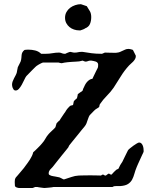

<svg xmlns="http://www.w3.org/2000/svg" viewBox="-20 -913 751 934"><path d="M52.7 -7.8Q52.7 -8.8 52.5 -11.2Q52.2 -13.7 52.2 -16.1Q52.2 -18.6 52 -20.8Q51.8 -22.9 51.8 -23.4V-30.3Q51.8 -36.1 52.7 -40.3Q53.7 -44.4 57.1 -49.8Q59.1 -51.8 66.2 -60.1Q73.2 -68.4 81.3 -77.9Q89.4 -87.4 96.2 -95.7Q103 -104 104 -106.4Q108.9 -112.8 114.7 -120.8Q120.6 -128.9 126 -137.5Q131.3 -146 135.5 -154.8Q139.6 -163.6 141.6 -172.4Q144.5 -174.3 150.6 -180.4Q156.7 -186.5 163.6 -193.1Q170.4 -199.7 176 -205.8Q181.6 -211.9 183.6 -214.4Q193.8 -225.6 200.4 -237.8Q207 -250 216.8 -261.2Q217.8 -262.7 222.9 -267.6Q228 -272.5 233.6 -277.8Q239.3 -283.2 244.1 -287.8Q249 -292.5 249.5 -293.9Q250 -294.9 250.7 -297.9Q251.5 -300.8 252.4 -304Q253.4 -307.1 254.2 -309.8Q254.9 -312.5 255.4 -313.5Q255.9 -314 257.8 -315.9Q259.8 -317.9 262 -320.3Q264.2 -322.8 266.6 -324.7Q269 -326.7 270 -327.1Q270.5 -328.6 274.4 -334.7Q278.3 -340.8 283.2 -347.9Q288.1 -355 292.2 -361.3Q296.4 -367.7 297.9 -369.1Q298.3 -370.6 300.3 -373.5Q302.2 -376.5 304.4 -379.6Q306.6 -382.8 308.8 -385.3Q311 -387.7 312 -388.7Q313 -390.6 316.7 -393.8Q320.3 -397 321.3 -397.9Q321.8 -398.4 324 -399.2Q326.2 -399.9 328.6 -400.4Q331.1 -400.9 333 -401.4Q335 -401.9 335 -401.9Q335.4 -402.8 336.2 -405.8Q336.9 -408.7 337.4 -412.1Q337.9 -415.5 338.6 -418.2Q339.4 -420.9 339.8 -421.4Q340.3 -421.9 342.3 -424.1Q344.2 -426.3 346.7 -428.5Q349.1 -430.7 351.3 -432.6Q353.5 -434.6 354.5 -435.1Q354.5 -436 355.2 -439Q356 -441.9 356.7 -445.1Q357.4 -448.2 357.9 -450.9Q358.4 -453.6 358.4 -454.6L360.4 -456.5Q361.3 -457.5 362.1 -457.8Q362.8 -458 363.8 -458.5Q363.8 -459 365.7 -460.4Q367.7 -461.9 369.9 -463.4Q372.1 -464.8 374.3 -466.3Q376.5 -467.8 377 -467.8Q380.4 -470.2 381.6 -471.9Q382.8 -473.6 383.1 -475.6Q383.3 -477.5 384 -480Q384.8 -482.4 387.2 -486.3Q389.6 -492.7 393.6 -500Q397.5 -507.3 402.8 -513.7Q408.2 -520 414.8 -524.4Q421.4 -528.8 429.7 -529.8Q430.7 -532.2 433.8 -538.8Q437 -545.4 440.7 -553Q444.3 -560.5 447.5 -567.1Q450.7 -573.7 452.1 -576.2Q456.1 -583 456.8 -587.2Q457.5 -591.3 457.5 -598.1Q457.5 -604 454.3 -607.7Q451.2 -611.3 446.3 -613.3Q441.4 -615.2 435.5 -616.2Q429.7 -617.2 424.3 -618.2H419.9Q413.1 -618.2 407.7 -615.7Q402.3 -613.3 396.5 -613.3Q394 -613.3 393.1 -613.8Q392.1 -613.8 391.6 -614.3Q390.1 -614.3 386.5 -616.2Q382.8 -618.2 382.3 -618.2Q381.3 -618.2 378.4 -617.4Q375.5 -616.7 372.6 -616Q369.6 -615.2 366.9 -614.7Q364.3 -614.3 363.8 -614.3Q360.8 -613.8 351.1 -613.3Q341.3 -612.8 330.1 -612.1Q318.8 -611.3 309.3 -610.4Q299.8 -609.4 297.9 -608.9Q296.9 -608.9 293.9 -608.4Q291 -607.9 288.1 -607.2Q285.2 -606.4 282.5 -606Q279.8 -605.5 279.3 -605.5Q276.9 -605.5 271.5 -606.9Q266.1 -608.4 264.6 -608.9H189.5Q188 -608.9 184.3 -607.2Q180.7 -605.5 176.3 -603.3Q171.9 -601.1 167.7 -598.6Q163.6 -596.2 161.6 -594.7Q159.2 -593.8 152.3 -587.4Q145.5 -581.1 137.2 -572.5Q128.9 -564 120.8 -555.7Q112.8 -547.4 108.4 -543Q104 -537.6 98.4 -525.4Q92.8 -513.2 85.9 -500.7Q79.1 -488.3 70.8 -479.7Q62.5 -471.2 52.7 -473.1Q48.8 -474.1 46.1 -477.5Q43.5 -481 41.7 -485.4Q40 -489.7 39.3 -494.1Q38.6 -498.5 38.6 -501Q38.6 -509.3 41.5 -516.8Q44.4 -524.4 48.3 -532Q52.2 -539.6 56.2 -546.9Q60.1 -554.2 62 -561.5Q62 -563 62.7 -566.4Q63.5 -569.8 64.2 -574Q64.9 -578.1 65.7 -581.3Q66.4 -584.5 66.4 -585.4Q66.9 -586.9 69.1 -591.1Q71.3 -595.2 73.7 -600.1Q76.2 -605 78.1 -609.1Q80.1 -613.3 80.6 -614.3Q83.5 -623.5 84 -631.3Q84.5 -639.2 85.2 -645.8Q85.9 -652.3 88.9 -658.2Q91.8 -664.1 99.1 -669.9Q100.6 -670.4 103.3 -670.7Q106 -670.9 109.4 -671.1Q112.8 -671.4 115.5 -671.4Q118.2 -671.4 119.6 -671.4Q134.8 -671.4 151.1 -667.5Q167.5 -663.6 180.2 -651.4H204.1Q219.7 -651.4 235.6 -654.3Q251.5 -657.2 267.1 -657.2Q273.9 -657.2 280.3 -654.3Q286.6 -651.4 293.5 -651.4H297.9Q298.3 -651.9 301.5 -653.3Q304.7 -654.8 308.8 -656.5Q313 -658.2 316.4 -659.4Q319.8 -660.6 321.3 -660.6Q321.8 -660.6 324.5 -660.2Q327.1 -659.7 330.3 -658.9Q333.5 -658.2 336.2 -657.7Q338.9 -657.2 339.8 -657.2H345.2Q352.5 -657.2 359.6 -658.9Q366.7 -660.6 374.5 -660.6H382.3Q404.3 -656.7 425.8 -654.1Q447.3 -651.4 471.7 -651.4H476.1Q476.6 -651.4 478.8 -652.3Q481 -653.3 483.4 -654.3Q485.8 -655.3 487.8 -656.2Q489.7 -657.2 490.2 -657.2Q493.7 -657.2 507.1 -656.7Q520.5 -656.2 533.2 -656.2Q540 -656.2 544.4 -656.2Q548.8 -656.2 551.3 -657.2Q557.6 -657.7 564 -660.4Q570.3 -663.1 576.9 -666.3Q583.5 -669.4 589.8 -672.1Q596.2 -674.8 602.5 -674.8H607.9Q609.9 -674.8 613 -674.1Q616.2 -673.3 619.1 -672.6Q622.1 -671.9 624.3 -671.1Q626.5 -670.4 626.5 -669.9Q627 -669.4 628.7 -666Q630.4 -662.6 632.6 -658.2Q634.8 -653.8 637 -649.4Q639.2 -645 640.6 -642.1V-638.7Q640.6 -631.8 636.7 -625.2Q632.8 -618.7 627.4 -613Q622.1 -607.4 616.5 -602.8Q610.8 -598.1 607.9 -594.7Q585 -569.8 568.1 -542.2Q551.3 -514.6 532.7 -486.3Q518.1 -465.3 499.5 -446.8Q481 -428.2 466.8 -407.2Q465.3 -406.2 463.9 -399.9Q462.4 -393.6 462.4 -392.6Q461.4 -392.6 459.7 -390.6Q458 -388.7 457.5 -388.7Q456.5 -388.2 454.6 -387Q452.6 -385.7 450.2 -384.3Q447.8 -382.8 445.6 -381.3Q443.4 -379.9 442.9 -379.4Q439.9 -377 435.5 -372.3Q431.2 -367.7 426.8 -363.3Q422.4 -358.9 418.9 -355.2Q415.5 -351.6 415 -350.6Q414.1 -349.6 411.9 -344.2Q409.7 -338.9 407.5 -332.5Q405.3 -326.2 403.3 -320.6Q401.4 -314.9 400.9 -313.5Q397.5 -304.7 390.1 -295.9Q382.8 -287.1 377 -280.3Q374 -276.4 365.5 -265.9Q356.9 -255.4 347.2 -243.4Q337.4 -231.4 328.6 -220.5Q319.8 -209.5 316.4 -205.1L312 -195.8Q311.5 -194.8 302.5 -183.8Q293.5 -172.9 281.5 -158Q269.5 -143.1 257.1 -127.4Q244.6 -111.8 236.8 -101.6Q232.9 -96.7 229.2 -93.5Q225.6 -90.3 222.9 -86.9Q220.2 -83.5 218.5 -79.1Q216.8 -74.7 216.8 -68.4Q216.8 -64.5 220.5 -62Q224.1 -59.6 229 -58.1Q233.9 -56.6 238.8 -55.9Q243.7 -55.2 246.1 -54.7Q246.6 -54.7 250 -54Q253.4 -53.2 257.6 -52.5Q261.7 -51.8 265.1 -51Q268.6 -50.3 270 -49.8Q270 -49.8 272.7 -48.6Q275.4 -47.4 278.6 -45.7Q281.7 -43.9 284.7 -42.5Q287.6 -41 288.6 -40.5H290H292.5Q310.5 -45.9 327.6 -52Q344.7 -58.1 363.8 -59.1Q366.7 -59.1 372.1 -59.3Q377.4 -59.6 384.8 -59.6Q392.1 -59.6 400.6 -59.8Q409.2 -60.1 417.5 -60.1Q434.6 -60.1 450 -59.6Q465.3 -59.1 471.7 -59.1Q472.7 -60.5 475.8 -62.3Q479 -64 481 -64Q481.9 -64 485.6 -62Q489.3 -60.1 490.2 -59.1H492.2H495.1Q495.6 -59.6 497.6 -61Q499.5 -62.5 501.7 -64.2Q503.9 -65.9 506.1 -67.1Q508.3 -68.4 508.8 -68.4Q509.8 -69.3 513.4 -66.7Q517.1 -64 518.1 -64H520.5H523.4Q524.4 -65.4 527.6 -69.1Q530.8 -72.8 534.4 -76.4Q538.1 -80.1 541.7 -83.3Q545.4 -86.4 546.9 -87.9Q549.3 -88.9 551.3 -89.8Q552.7 -90.8 554.2 -91.3Q555.7 -91.8 556.2 -92.3Q556.6 -92.8 557.9 -95.7Q559.1 -98.6 560.8 -101.8Q562.5 -105 563.7 -107.7Q564.9 -110.4 565.4 -110.8Q565.9 -111.3 567.1 -113.5Q568.4 -115.7 570.1 -118.2Q571.8 -120.6 573 -122.6Q574.2 -124.5 574.7 -125Q575.7 -127 579.8 -135.5Q584 -144 588.6 -153.6Q593.3 -163.1 597.4 -171.4Q601.6 -179.7 602.5 -181.6Q604 -184.6 611.6 -190.9Q619.1 -197.3 627.9 -203.6Q636.7 -210 645 -214.8Q653.3 -219.7 656.7 -219.7Q663.6 -219.7 668 -215.1Q672.4 -210.4 674.8 -204.1Q677.2 -197.8 678 -190.9Q678.7 -184.1 678.7 -179.7Q678.7 -178.7 678.7 -176Q678.7 -173.3 677.7 -172.4Q675.8 -168.5 671.1 -158.4Q666.5 -148.4 661.4 -137.2Q656.2 -126 651.6 -115.7Q647 -105.5 645.5 -101.6Q638.2 -84 633.8 -67.9Q629.4 -51.8 622.6 -39.1Q615.7 -26.4 603 -18.1Q590.3 -9.8 565.4 -7.8H557.1H545.4Q540.5 -7.8 536.6 -7.3Q532.7 -6.8 527.3 -3.4H241.2Q238.3 -2.4 231.4 -1.7Q224.6 -1 217.3 -0.2Q210 0.5 203.4 1Q196.8 1.5 194.8 1.5Q193.4 1.5 188.2 0.7Q183.1 0 177.5 -0.7Q171.9 -1.5 167.2 -2.2Q162.6 -2.9 161.6 -3.4H155.8H150.9Q149.9 -2.4 144.3 -0.5Q138.7 1.5 138.2 1.5H104H71.3Q68.8 1.5 62 -0.7Q55.2 -2.9 52.7 -7.8ZM296.4 -826.7Q296.4 -841.8 303.2 -854.2Q310.1 -866.7 321 -875Q332 -883.3 345.7 -887.9Q359.4 -892.6 373.5 -892.6Q375.5 -892.1 379.6 -890.6Q383.8 -889.2 388.2 -887.7Q392.6 -886.2 396.7 -884.8Q400.9 -883.3 402.3 -882.8Q411.6 -868.7 417.7 -857.7Q423.8 -846.7 423.8 -829.6Q423.8 -811 417.5 -796.1Q411.1 -781.2 392.6 -774.4Q392.6 -773.4 389.4 -772Q386.2 -770.5 382.1 -769Q377.9 -767.6 374.5 -766.4Q371.1 -765.1 371.1 -765.1H366.2Q352.5 -765.1 340.1 -769.3Q327.6 -773.4 317.9 -781.5Q308.1 -789.6 302.2 -801Q296.4 -812.5 296.4 -826.7Z"/></svg>

Font: IM FELL English SC
Style: Regular
Weight: 400
Designer: Igino Marini
Foundry: Igino Marini
Version: 3.00